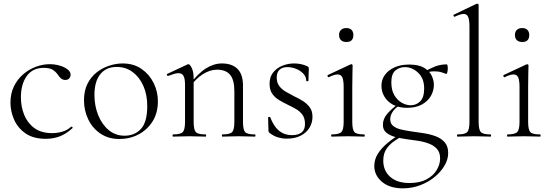

<svg xmlns="http://www.w3.org/2000/svg" viewBox="-20 -745 3005 1047"><path d="M230 12Q162 12 119.5 -17.5Q77 -47 57 -92.5Q37 -138 37 -185Q37 -235 56 -274Q75 -313 106.5 -340Q138 -367 176 -381Q214 -395 251 -395Q279 -395 305 -387.5Q331 -380 348 -367Q365 -354 365 -338Q365 -326 357.5 -317.5Q350 -309 336 -309Q322 -309 312 -318Q302 -327 296 -337Q284 -354 267.5 -364.5Q251 -375 219 -375Q158 -375 126 -330.5Q94 -286 94 -214Q94 -163 112 -118.5Q130 -74 167.5 -46.5Q205 -19 265 -19Q291 -19 318.5 -26.5Q346 -34 368 -54Q371 -56 374.5 -52Q378 -48 375 -46Q341 -15 306 -1.5Q271 12 230 12Z M631 13Q572 13 528.5 -16Q485 -45 461.5 -93.5Q438 -142 438 -198Q438 -250 457 -288Q476 -326 507.5 -350.5Q539 -375 576 -387Q613 -399 649 -399Q709 -399 752 -369Q795 -339 818 -292Q841 -245 841 -193Q841 -129 812 -83Q783 -37 735.5 -12Q688 13 631 13ZM659 -5Q715 -5 749 -42.5Q783 -80 783 -167Q783 -228 762 -276Q741 -324 703.5 -352Q666 -380 616 -380Q559 -380 527 -340.5Q495 -301 495 -227Q495 -168 515.5 -117Q536 -66 573 -35.5Q610 -5 659 -5Z M1193 0Q1190 0 1190 -6Q1190 -12 1193 -12Q1234 -12 1246 -25Q1258 -38 1258 -81V-248Q1258 -309 1235 -337Q1212 -365 1163 -365Q1125 -365 1085.5 -340Q1046 -315 1017 -271L1013 -283Q1060 -345 1103 -372Q1146 -399 1190 -399Q1245 -399 1275 -369.5Q1305 -340 1305 -278V-81Q1305 -38 1316.5 -25Q1328 -12 1370 -12Q1373 -12 1373 -6Q1373 0 1370 0Q1353 0 1330 -1Q1307 -2 1282 -2Q1257 -2 1233.5 -1Q1210 0 1193 0ZM924 0Q921 0 921 -6Q921 -12 924 -12Q965 -12 977 -25Q989 -38 989 -81V-281Q989 -315 981 -330.5Q973 -346 953 -346Q943 -346 929 -342Q915 -338 897 -331Q893 -330 890.5 -335Q888 -340 892 -342L1003 -394Q1005 -395 1008 -395Q1015 -395 1025.5 -374.5Q1036 -354 1036 -315V-81Q1036 -38 1047.5 -25Q1059 -12 1101 -12Q1104 -12 1104 -6Q1104 0 1101 0Q1084 0 1061 -1Q1038 -2 1013 -2Q988 -2 964.5 -1Q941 0 924 0Z M1489 -322Q1489 -295 1502.5 -276.5Q1516 -258 1537.5 -245.5Q1559 -233 1582 -221Q1608 -209 1631 -194.5Q1654 -180 1669 -160Q1684 -140 1684 -108Q1684 -76 1668 -49Q1652 -22 1620.5 -5.5Q1589 11 1544 11Q1520 11 1497 4.5Q1474 -2 1450 -20Q1448 -22 1446 -25Q1444 -28 1444 -32L1442 -104Q1442 -107 1447.5 -107.5Q1453 -108 1454 -105Q1467 -71 1484.5 -49.5Q1502 -28 1524 -18Q1546 -8 1573 -8Q1608 -8 1626.5 -24.5Q1645 -41 1643 -74Q1642 -103 1628 -121Q1614 -139 1593 -151Q1572 -163 1549 -174Q1524 -186 1501.5 -199.5Q1479 -213 1464.5 -234Q1450 -255 1450 -288Q1450 -326 1470 -350.5Q1490 -375 1520.5 -387Q1551 -399 1584 -399Q1602 -399 1620 -395.5Q1638 -392 1655 -384Q1664 -380 1664 -373Q1664 -358 1663 -341Q1662 -324 1662 -304Q1662 -302 1656 -302Q1650 -302 1650 -304Q1650 -327 1633.5 -344Q1617 -361 1593.5 -370Q1570 -379 1547 -379Q1520 -379 1504.5 -365Q1489 -351 1489 -322Z M1788 0Q1786 0 1786 -6Q1786 -12 1788 -12Q1829 -12 1841.5 -25Q1854 -38 1854 -81V-270Q1854 -306 1847 -322.5Q1840 -339 1821 -339Q1812 -339 1800.5 -335.5Q1789 -332 1773 -324Q1769 -323 1766.5 -328.5Q1764 -334 1768 -336L1892 -394Q1895 -395 1896 -395Q1898 -395 1900.5 -393Q1903 -391 1903 -388Q1903 -381 1902 -349.5Q1901 -318 1901 -271V-81Q1901 -38 1912.5 -25Q1924 -12 1966 -12Q1969 -12 1969 -6Q1969 0 1966 0Q1949 0 1926 -1Q1903 -2 1877 -2Q1852 -2 1829 -1Q1806 0 1788 0ZM1869 -516Q1850 -516 1839.5 -526Q1829 -536 1829 -554Q1829 -572 1839.5 -582Q1850 -592 1869 -592Q1887 -592 1897 -582Q1907 -572 1907 -554Q1907 -516 1869 -516Z M2177 282Q2105 282 2063 246.5Q2021 211 2021 160Q2021 125 2040.5 93.5Q2060 62 2096 32.5Q2132 3 2181 -25L2191 -14Q2162 3 2134 21.5Q2106 40 2088 66Q2070 92 2070 131Q2070 186 2108 219.5Q2146 253 2213 253Q2269 253 2306 233Q2343 213 2361.5 182Q2380 151 2380 119Q2380 87 2363.5 68Q2347 49 2320 38.5Q2293 28 2261 23Q2229 18 2197 14Q2167 10 2137.5 2.5Q2108 -5 2088 -20.5Q2068 -36 2068 -64Q2068 -98 2093 -126Q2118 -154 2146 -173L2153 -166Q2133 -154 2120.5 -134.5Q2108 -115 2108 -94Q2108 -71 2124.5 -58Q2141 -45 2166.5 -39Q2192 -33 2219 -29Q2255 -24 2291 -18.5Q2327 -13 2357 -1.5Q2387 10 2405.5 31.5Q2424 53 2424 90Q2424 123 2405 156.5Q2386 190 2352 218.5Q2318 247 2273 264.5Q2228 282 2177 282ZM2200 -157Q2155 -157 2124 -173.5Q2093 -190 2076.5 -217.5Q2060 -245 2060 -277Q2060 -310 2078.5 -336Q2097 -362 2131 -377.5Q2165 -393 2211 -393Q2263 -393 2292.5 -375.5Q2322 -358 2334 -332.5Q2346 -307 2346 -283Q2346 -250 2329.5 -221.5Q2313 -193 2280.5 -175Q2248 -157 2200 -157ZM2220 -171Q2249 -171 2271 -192Q2293 -213 2293 -263Q2293 -317 2260.5 -348Q2228 -379 2188 -379Q2158 -379 2136 -360.5Q2114 -342 2114 -296Q2114 -254 2130 -226.5Q2146 -199 2170.5 -185Q2195 -171 2220 -171ZM2293 -319V-353Q2323 -371 2352.5 -382.5Q2382 -394 2417 -394Q2419 -394 2420.5 -387Q2422 -380 2422 -373Q2422 -363 2419.5 -351.5Q2417 -340 2413 -342Q2405 -345 2388.5 -350.5Q2372 -356 2349 -356Q2336 -356 2324.5 -354Q2313 -352 2302 -349Z M2475 0Q2472 0 2472 -6Q2472 -12 2475 -12Q2516 -12 2528 -25Q2540 -38 2540 -81V-600Q2540 -636 2533 -652.5Q2526 -669 2508 -669Q2492 -669 2460 -654Q2456 -652 2453.5 -658Q2451 -664 2455 -665L2578 -724Q2580 -725 2583 -725Q2585 -725 2587.5 -723Q2590 -721 2590 -718V-81Q2590 -39 2601.5 -25.5Q2613 -12 2655 -12Q2658 -12 2658 -6Q2658 0 2655 0Q2638 0 2614.5 -1Q2591 -2 2565 -2Q2540 -2 2516 -1Q2492 0 2475 0Z M2747 0Q2745 0 2745 -6Q2745 -12 2747 -12Q2788 -12 2800.5 -25Q2813 -38 2813 -81V-270Q2813 -306 2806 -322.5Q2799 -339 2780 -339Q2771 -339 2759.5 -335.5Q2748 -332 2732 -324Q2728 -323 2725.5 -328.5Q2723 -334 2727 -336L2851 -394Q2854 -395 2855 -395Q2857 -395 2859.5 -393Q2862 -391 2862 -388Q2862 -381 2861 -349.5Q2860 -318 2860 -271V-81Q2860 -38 2871.5 -25Q2883 -12 2925 -12Q2928 -12 2928 -6Q2928 0 2925 0Q2908 0 2885 -1Q2862 -2 2836 -2Q2811 -2 2788 -1Q2765 0 2747 0ZM2828 -516Q2809 -516 2798.5 -526Q2788 -536 2788 -554Q2788 -572 2798.5 -582Q2809 -592 2828 -592Q2846 -592 2856 -582Q2866 -572 2866 -554Q2866 -516 2828 -516Z"/></svg>

Font: Cormorant Light Light
Style: Regular
Weight: 300
Version: Version 4.000